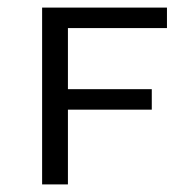

<svg xmlns="http://www.w3.org/2000/svg" viewBox="-20 -486 499 506"><path d="M159 -412V-251H380V-197H159V0H91V-466H420V-412Z"/></svg>

Font: Ysabeau SC
Style: Regular
Weight: 400
Designer: Christian Thalmann (Catharsis Fonts)
Version: Version 0.003